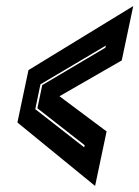

<svg xmlns="http://www.w3.org/2000/svg" viewBox="-20 -613 460 634"><path d="M294 1 37.5 -208.5 74 -381.5 420 -593 382 -413.5 176 -295V-295.5L332 -179ZM258 -126.5 259.5 -133.5 103.5 -255.5 119.5 -332 328 -455.5 329.5 -462.5 113.5 -334.5 96.5 -252.5Z"/></svg>

Font: Tourney Thin ExtraBold
Style: Italic
Weight: 800
Italic angle: -12°
Version: Version 1.015